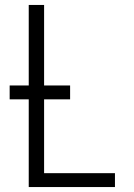

<svg xmlns="http://www.w3.org/2000/svg" viewBox="-20 -755 540 775"><path d="M96 0V-354H19V-410H96V-735H158V-410H263V-354H158V-56H444V0Z"/></svg>

Font: Iosevka SS01 Light
Style: Regular
Weight: 300
Monospace: yes
Designer: Belleve Invis
Foundry: Belleve Invis
Version: 2.3.3; ttfautohint (v1.8.3)